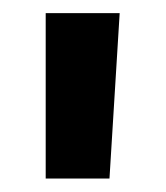

<svg xmlns="http://www.w3.org/2000/svg" viewBox="-20 -696 252 292"><path d="M49.5 -676H162L146.5 -424.5H49.5Z"/></svg>

Font: Overused Grotesk SemiBold
Style: Regular
Weight: 610
Version: Version 0.004